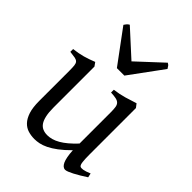

<svg xmlns="http://www.w3.org/2000/svg" viewBox="-211 -828 951 951"><g transform="rotate(45 265.0 -352.5)"><path d="M522 -40Q503.9 -28.3 487.3 -18.3Q470.7 -8.3 456.5 -1Q442.4 6.3 431.6 10.5Q420.9 14.6 415 14.6Q397.9 14.6 387.2 -8.1Q376.5 -30.8 373.5 -81.1Q343.3 -50.8 318.1 -32Q293 -13.2 271.7 -2.9Q250.5 7.3 232.7 11Q214.8 14.6 199.2 14.6Q176.3 14.6 155.3 8.3Q134.3 2 118.2 -14.9Q102.1 -31.7 92.5 -61Q83 -90.3 83 -136.2V-347.2Q83 -370.6 81.5 -383.5Q80.1 -396.5 74 -403.1Q67.9 -409.7 55.2 -412.1Q42.5 -414.6 20 -417V-436.5Q37.6 -438.5 53 -441.4Q68.4 -444.3 82.8 -448.2Q97.2 -452.1 111.8 -457.3Q126.5 -462.4 142.6 -468.8L156.2 -449.7V-163.1Q156.2 -128.9 161.4 -106Q166.5 -83 176 -69.3Q185.5 -55.7 199.5 -49.8Q213.4 -43.9 231 -43.9Q246.6 -43.9 262.9 -48.6Q279.3 -53.2 296.6 -63.2Q314 -73.2 333 -89.1Q352.1 -105 373.5 -127.9V-347.2Q373.5 -369.1 371.3 -382.3Q369.1 -395.5 361.8 -402.8Q354.5 -410.2 341.1 -413.1Q327.6 -416 305.2 -417V-436.5Q340.3 -440.9 372.6 -450.2Q404.8 -459.5 432.1 -468.8L446.8 -449.7V-124Q446.8 -93.8 449 -74.7Q451.2 -55.7 458 -50.8Q463.9 -46.9 478 -49.1Q492.2 -51.3 517.1 -62ZM292.5 -522.9H240.2L111.3 -697.3Q114.7 -702.1 117.2 -705.6Q119.6 -709 121.8 -711.4Q124 -713.9 126.7 -715.8Q129.4 -717.8 133.3 -720.2L267.6 -597.7L399.4 -720.2Q407.7 -715.8 411.1 -711.4Q414.6 -707 420.4 -697.3Z"/></g></svg>

Font: Noto Serif Devanagari
Style: Bold
Weight: 700
Designer: Monotype Design Team
Foundry: Monotype Imaging Inc.
Version: Version 1.01